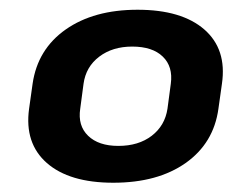

<svg xmlns="http://www.w3.org/2000/svg" viewBox="-20 -738 529 404"><path d="M218.4 -353.5Q126 -353.5 78.6 -395Q31.2 -436.6 41.2 -509.2L48.6 -561.8Q59.1 -634.4 118.3 -676Q177.5 -717.5 269.4 -717.5Q362.2 -717.5 409.9 -676Q457.6 -634.4 447 -561.8L439.6 -509.2Q429.6 -436.6 370.6 -395Q311.7 -353.5 218.4 -353.5ZM229 -431Q271.5 -431 299.3 -452.3Q327 -473.6 332.4 -509.2L339.4 -561.8Q344.3 -597.9 322.5 -618.9Q300.8 -640 258.2 -640Q216.7 -640 188.7 -618.7Q160.7 -597.4 155.8 -561.8L148.8 -509.2Q143.4 -473.6 165.4 -452.3Q187.4 -431 229 -431Z"/></svg>

Font: Pathway Extreme 8pt Thin
Style: Italic
Weight: 100
Italic angle: -8°
Designer: Eduardo Rodriguez Tunni
Foundry: Eduardo Rodriguez Tunni
Version: Version 1.000